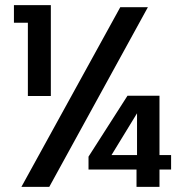

<svg xmlns="http://www.w3.org/2000/svg" viewBox="-20 -724 722 744"><path d="M34 -636V-704H177V-352H88V-636ZM446 -696H553L171 0H63ZM323 -117 474 -353H598V-123H643V-67H598V0H509V-67H323ZM511 -123V-285L412 -123Z"/></svg>

Font: Poppins-Tabular Medium
Style: Regular
Weight: 500
Designer: Ninad Kale (Devanagari), Jonny Pinhorn (Latin)
Foundry: Indian Type Foundry
Version: Version 4.004